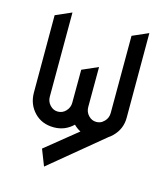

<svg xmlns="http://www.w3.org/2000/svg" viewBox="-110 -632 783 907"><g transform="rotate(15 281.0 -178.0)"><path d="M53.7 -133.3V-512.7L131.8 -546.9L131.3 -135.3Q131.3 -110.8 147.5 -93.8Q163.6 -76.7 185.5 -76.7Q208.5 -76.7 224.6 -93.8Q241.2 -111.3 241.2 -134.8V-135.3L241.7 -296.4L319.8 -330.6L319.3 -135.3Q319.3 -110.8 335.4 -93.8Q351.6 -76.7 373.5 -76.7Q388.7 -76.7 400.9 -84L412.6 -93.8Q429.2 -110.8 429.2 -135.3L429.7 -512.7L507.8 -546.9V-132.8Q507.8 -78.1 468.8 -39.1Q458.5 -28.8 447.3 -21.5L190.4 190.9L159.2 111.3L313.5 -13.7Q295.4 -22.9 280.3 -38.1Q241.2 0 186.5 0Q127.9 0 91.3 -38.1Q54.2 -76.7 53.7 -133.3Z"/></g></svg>

Font: NovaMono
Style: Regular
Weight: 400
Monospace: yes
Version: Version 1.2